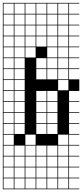

<svg xmlns="http://www.w3.org/2000/svg" viewBox="-20 -1025 578 1352"><path d="M0 307.7V-1004.8H538.5V-1000H466.3V-927.9H538.5V-923.1H466.3V-851H538.5V-846.2H466.3V-774H538.5V-769.2H466.3V-697.1H538.5V-692.3H466.3V-620.2H538.5V-615.4H466.3V-543.3H538.5V-538.5H466.3V-466.3H538.5V-384.6H466.3V-312.5H538.5V-307.7H466.3V-235.6H538.5V-230.8H466.3V-158.7H538.5V-153.8H466.3V-81.7H538.5V-76.9H466.3V-4.8H538.5V0H466.3V72.1H538.5V76.9H466.3V149H538.5V153.8H466.3V226H538.5V230.8H466.3V302.9H538.5V307.7ZM158.7 -927.9H230.8V-1000H158.7ZM81.7 -927.9H153.8V-1000H81.7ZM312.5 -927.9H384.6V-1000H312.5ZM389.4 -927.9H461.5V-1000H389.4ZM4.8 -927.9H76.9V-1000H4.8ZM235.6 -927.9H307.7V-1000H235.6ZM389.4 -851H461.5V-923.1H389.4ZM312.5 -851H384.6V-923.1H312.5ZM81.7 -851H153.8V-923.1H81.7ZM158.7 -851H230.8V-923.1H158.7ZM235.6 -851H307.7V-923.1H235.6ZM4.8 -851H76.9V-923.1H4.8ZM158.7 -774H230.8V-846.2H158.7ZM4.8 -774H76.9V-846.2H4.8ZM235.6 -774H307.7V-846.2H235.6ZM81.7 -774H153.8V-846.2H81.7ZM312.5 -774H384.6V-846.2H312.5ZM389.4 -774H461.5V-846.2H389.4ZM4.8 -697.1H76.9V-769.2H4.8ZM235.6 -697.1H307.7V-769.2H235.6ZM389.4 -697.1H461.5V-769.2H389.4ZM312.5 -697.1H384.6V-769.2H312.5ZM158.7 -697.1H230.8V-769.2H158.7ZM81.7 -697.1H153.8V-769.2H81.7ZM389.4 -620.2H461.5V-692.3H389.4ZM4.8 -620.2H76.9V-692.3H4.8ZM312.5 -620.2H384.6V-692.3H312.5ZM158.7 -620.2H230.8V-692.3H158.7ZM81.7 -620.2H153.8V-692.3H81.7ZM4.8 -543.3H76.9V-615.4H4.8ZM312.5 -543.3H384.6V-615.4H312.5ZM235.6 -543.3H307.7V-615.4H235.6ZM81.7 -543.3H153.8V-615.4H81.7ZM389.4 -543.3H461.5V-615.4H389.4ZM389.4 -466.3H461.5V-538.5H389.4ZM81.7 -466.3H153.8V-538.5H81.7ZM312.5 -466.3H384.6V-538.5H312.5ZM235.6 -466.3H307.7V-538.5H235.6ZM4.8 -466.3H76.9V-538.5H4.8ZM4.8 -389.4H76.9V-461.5H4.8ZM389.4 -389.4H461.5V-461.5H389.4ZM81.7 -389.4H153.8V-461.5H81.7ZM81.7 -312.5H153.8V-384.6H81.7ZM4.8 -312.5H76.9V-384.6H4.8ZM235.6 -312.5H307.7V-384.6H235.6ZM312.5 -312.5H384.6V-384.6H312.5ZM81.7 -235.6H153.8V-307.7H81.7ZM4.8 -235.6H76.9V-307.7H4.8ZM235.6 -235.6H307.7V-307.7H235.6ZM312.5 -235.6H384.6V-307.7H312.5ZM4.8 -158.7H76.9V-230.8H4.8ZM81.7 -158.7H153.8V-230.8H81.7ZM235.6 -158.7H307.7V-230.8H235.6ZM312.5 -158.7H384.6V-230.8H312.5ZM4.8 -81.7H76.9V-153.8H4.8ZM235.6 -81.7H307.7V-153.8H235.6ZM81.7 -81.7H153.8V-153.8H81.7ZM312.5 -81.7H384.6V-153.8H312.5ZM76.9 -76.9H4.8V-4.8H76.9ZM158.7 -4.8H230.8V-76.9H158.7ZM389.4 -4.8H461.5V-76.9H389.4ZM312.5 72.1H384.6V0H312.5ZM81.7 72.1H153.8V0H81.7ZM235.6 72.1H307.7V0H235.6ZM4.8 72.1H76.9V0H4.8ZM389.4 72.1H461.5V0H389.4ZM158.7 72.1H230.8V0H158.7ZM312.5 149H384.6V76.9H312.5ZM81.7 149H153.8V76.9H81.7ZM235.6 149H307.7V76.9H235.6ZM4.8 149H76.9V76.9H4.8ZM389.4 149H461.5V76.9H389.4ZM158.7 149H230.8V76.9H158.7ZM312.5 226H384.6V153.8H312.5ZM81.7 226H153.8V153.8H81.7ZM235.6 226H307.7V153.8H235.6ZM158.7 226H230.8V153.8H158.7ZM4.8 226H76.9V153.8H4.8ZM389.4 226H461.5V153.8H389.4ZM389.4 302.9H461.5V230.8H389.4ZM312.5 302.9H384.6V230.8H312.5ZM4.8 302.9H76.9V230.8H4.8ZM158.7 302.9H230.8V230.8H158.7ZM81.7 302.9H153.8V230.8H81.7ZM235.6 302.9H307.7V230.8H235.6Z"/></svg>

Font: Jacquarda Bastarda 9 Charted
Style: Regular
Weight: 400
Designer: Sarah Cadigan-Fried
Version: Version 1.000; ttfautohint (v1.8.4.7-5d5b)